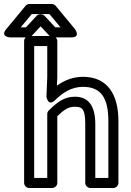

<svg xmlns="http://www.w3.org/2000/svg" viewBox="-72 -910 650 955"><path d="M98 -25V-681H163V-525L159 -430C159 -430 166 -378 201 -411C240 -449 283 -478 341 -478C428 -478 467 -426 467 -308V-25H402V-293C402 -379 371 -429 300 -429C247 -429 212 -401 171 -361C166 -356 163 -349 163 -343V-25ZM48 0C48 11 58 25 73 25H188C199 25 213 15 213 0V-332C248 -366 269 -379 300 -379C337 -379 352 -369 352 -293V0C352 11 362 25 377 25H492C503 25 517 15 517 0V-308C517 -438 464 -528 341 -528C289 -528 246 -509 211 -484L213 -523V-706C213 -717 203 -731 188 -731H73C62 -731 48 -721 48 -706ZM57 -774H31L86 -840H174L229 -774H203L150 -831C145 -836 138 -839 132 -839H128C121 -839 114 -836 110 -831ZM68 -724C74 -724 81 -727 86 -732L130 -779L174 -732C178 -727 185 -724 192 -724H282C332 -724 301 -765 301 -765L205 -881C200 -887 193 -890 186 -890H74C67 -890 60 -887 55 -881L-41 -765C-73 -727 -22 -724 -22 -724Z"/></svg>

Font: Falling Sky
Style: Ou
Weight: 400
Designer: Paul D. Hunt
Foundry: Adobe Systems Incorporated
Version: Version 1.02